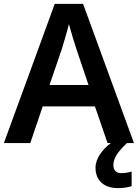

<svg xmlns="http://www.w3.org/2000/svg" viewBox="-20 -737 711 989"><path d="M534 0H551C508 32 472 79 472 127C472 191 514 232 587 232C617 232 638 228 658 222V147C646 150 626 155 605 155C580 155 564 141 564 113C564 76 589 43 634 0H670L408 -717H262L0 0H136L200 -189H469ZM374 -483 436 -299H235L298 -483C305 -506 325 -572 335 -613C344 -578 365 -510 374 -483Z"/></svg>

Font: Noto Sans Bamum SemiBold
Style: Regular
Weight: 600
Designer: Monotype Design Team
Foundry: Monotype Imaging Inc.
Version: Version 2.002